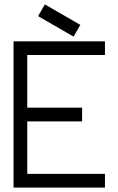

<svg xmlns="http://www.w3.org/2000/svg" viewBox="-20 -855 540 875"><path d="M153.6 -781.5 315.3 -688.2 346.1 -741.6 184.4 -834.9ZM104.2 -364.2V-604.2H458.3V-666.7H41.7V0H458.3V-62.5H104.2V-301.7H354.2V-364.2Z"/></svg>

Font: Amy Mono
Style: Regular
Weight: 400
Monospace: yes
Version: Version 001.000